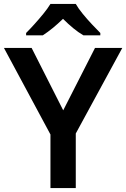

<svg xmlns="http://www.w3.org/2000/svg" viewBox="-20 -958 643 978"><path d="M302 -396 464 -714H603L366 -278V0H237V-273L0 -714H141ZM366 -938Q379 -915 401.5 -887.5Q424 -860 448.5 -834Q473 -808 491 -790V-778H405Q379 -793 353 -814.5Q327 -836 301 -862Q274 -836 249 -815.5Q224 -795 198 -778H113V-790Q132 -809 155.5 -835Q179 -861 201 -888Q223 -915 237 -938Z"/></svg>

Font: Noto Sans Lao Looped SemiBold
Style: Regular
Weight: 600
Designer: Mark Frömberg, Ben Mitchell
Foundry: The Fontpad Ltd
Version: Version 1.002; ttfautohint (v1.8.4.7-5d5b)